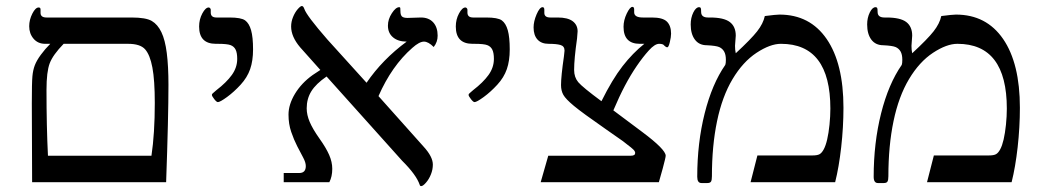

<svg xmlns="http://www.w3.org/2000/svg" viewBox="-20 -612 3498 645"><path d="M545.9 -327.1Q545.9 -218.8 538.1 0H87.9L86.9 -264.2Q86.9 -335.4 88.9 -356Q90.8 -376.5 96.9 -392.6Q103 -408.7 117.2 -428Q131.3 -447.3 148.9 -464.8H131.8Q107.4 -464.8 92.8 -481.9Q78.1 -499 78.1 -523.9Q78.1 -545.4 88.6 -566.2Q99.1 -586.9 109.9 -586.9Q116.2 -586.9 116.2 -580.1V-568.8Q116.2 -553.2 136.2 -553.2H421.9Q470.2 -553.2 490 -541.5Q509.8 -529.8 522.2 -503.9Q534.7 -478 540.3 -433.8Q545.9 -389.6 545.9 -327.1ZM500 -266.1Q500 -342.8 491.9 -385.3Q483.9 -427.7 467.5 -446.3Q451.2 -464.8 410.2 -464.8H193.8Q157.7 -427.7 147 -399.4Q136.2 -371.1 136.2 -310.1Q136.2 -186.5 141.1 -88.9H488.8Q500 -163.6 500 -266.1Z M830.1 -445.8Q830.1 -407.7 820.3 -379.6Q810.5 -351.6 788.3 -327.4Q766.1 -303.2 742.7 -286.1Q719.2 -269 711.9 -269Q707.5 -269 699.7 -279.1Q691.9 -289.1 691.9 -293Q691.9 -296.9 696.3 -299.8L707 -309.1Q740.7 -335 758.8 -360.1Q776.9 -385.3 776.9 -414.1Q776.9 -434.6 771.5 -445.3Q766.1 -456.1 754.6 -460.4Q743.2 -464.8 711.9 -464.8H705.1Q648.9 -464.8 648.9 -522.9Q648.9 -546.9 659.7 -566.9Q670.4 -586.9 681.2 -586.9Q683.6 -586.9 685.8 -584.5Q688 -582 688 -579.1V-569.8Q688 -553.2 707 -553.2H751Q790 -553.2 803.5 -543.5Q816.9 -533.7 823.5 -510.5Q830.1 -487.3 830.1 -445.8Z M1450.2 -492.2Q1450.2 -470.7 1437 -454.1Q1418.9 -472.2 1404.3 -472.2Q1388.7 -472.2 1365.2 -451.2Q1295.9 -390.6 1251.5 -289.1L1403.3 -119.1Q1434.1 -85.4 1434.1 -59.1Q1434.1 -42.5 1427.7 -26.4Q1421.4 -10.3 1411.1 1.5Q1400.9 13.2 1395 13.2Q1391.1 13.2 1390.1 9.3Q1378.9 -24.4 1331.1 -71.8L1077.1 -355Q1041.5 -330.6 1025.9 -305.4Q1010.3 -280.3 1010.3 -248Q1010.3 -226.1 1020.5 -202.1Q1030.8 -178.2 1053.2 -146.5Q1075.2 -115.7 1085.7 -91.8Q1096.2 -67.9 1096.2 -44.9Q1096.2 -18.6 1086.4 0H933.1V-30.8H985.4Q1007.3 -30.8 1007.3 -54.2Q1007.3 -66.4 998.3 -83Q989.3 -99.6 978.3 -121.1Q967.3 -142.6 958.3 -168.9Q949.2 -195.3 949.2 -227.1Q949.2 -260.7 970.9 -296.9Q992.7 -333 1030.3 -359.9L1056.2 -377L988.3 -453.1Q958 -488.8 958 -522.9Q958 -539.1 964.4 -554.7Q970.7 -570.3 980 -581.1Q989.3 -591.8 994.1 -591.8Q999 -591.8 1002.4 -582Q1009.8 -559.6 1080.1 -479L1211.4 -334Q1264.6 -412.1 1346.2 -472.2Q1317.4 -472.2 1300.3 -486.6Q1283.2 -501 1283.2 -525.9Q1283.2 -547.4 1296.4 -567.6Q1309.6 -587.9 1321.3 -587.9Q1324.2 -587.9 1324.7 -585.2Q1325.2 -582.5 1325.2 -574.2Q1325.2 -562 1330.1 -556.9Q1335 -551.8 1349.1 -551.8L1394 -553.2Q1420.4 -553.2 1435.3 -536.9Q1450.2 -520.5 1450.2 -492.2Z M1692.4 -445.8Q1692.4 -407.7 1682.6 -379.6Q1672.9 -351.6 1650.6 -327.4Q1628.4 -303.2 1605 -286.1Q1581.5 -269 1574.2 -269Q1569.8 -269 1562 -279.1Q1554.2 -289.1 1554.2 -293Q1554.2 -296.9 1558.6 -299.8L1569.3 -309.1Q1603 -335 1621.1 -360.1Q1639.2 -385.3 1639.2 -414.1Q1639.2 -434.6 1633.8 -445.3Q1628.4 -456.1 1616.9 -460.4Q1605.5 -464.8 1574.2 -464.8H1567.4Q1511.2 -464.8 1511.2 -522.9Q1511.2 -546.9 1522 -566.9Q1532.7 -586.9 1543.5 -586.9Q1545.9 -586.9 1548.1 -584.5Q1550.3 -582 1550.3 -579.1V-569.8Q1550.3 -553.2 1569.3 -553.2H1613.3Q1652.3 -553.2 1665.8 -543.5Q1679.2 -533.7 1685.8 -510.5Q1692.4 -487.3 1692.4 -445.8Z M2234.4 -499Q2234.4 -487.8 2230.2 -470.5Q2226.1 -453.1 2221.7 -453.1Q2217.3 -453.1 2211.4 -459Q2208 -464.8 2194.3 -464.8Q2179.7 -464.8 2159.7 -442.6Q2139.6 -420.4 2119.1 -390.4Q2098.6 -360.4 2079.3 -324Q2060.1 -287.6 2040.5 -241.2L2137.2 -168.9Q2216.3 -109.9 2216.3 -88.9Q2216.3 -83 2206.5 -46.6Q2196.8 -10.3 2193.4 0H1796.4L1821.8 -88.9H2099.6Q2113.8 -88.9 2113.8 -98.1Q2113.8 -103.5 2107.7 -109.6Q2101.6 -115.7 2086.4 -127L2072.8 -137.7L2014.2 -178.7Q1935.5 -233.4 1908 -256.3Q1880.4 -279.3 1872.6 -293.2Q1864.7 -307.1 1864.7 -326.2Q1864.7 -355.5 1874.5 -422.9L1876.5 -441.9Q1876.5 -457 1862.8 -460.9Q1849.1 -464.8 1822.8 -464.8Q1798.8 -464.8 1785.6 -479.2Q1772.5 -493.7 1772.5 -520Q1772.5 -540 1782.7 -564Q1793 -587.9 1802.7 -587.9Q1808.6 -587.9 1808.6 -579.1V-568.8Q1808.6 -553.2 1828.6 -553.2H1853.5Q1887.2 -553.2 1903.8 -540.8Q1920.4 -528.3 1920.4 -506.8L1918.5 -482.4Q1908.7 -414.1 1908.7 -377Q1908.7 -352.5 1922.6 -335.9Q1936.5 -319.3 2000.5 -272Q2037.1 -345.7 2071.3 -389.6Q2105.5 -433.6 2144.5 -464.8H2129.4Q2074.7 -464.8 2074.7 -522Q2074.7 -543.9 2085.4 -566.4Q2096.2 -588.9 2104.5 -588.9Q2110.4 -588.9 2110.4 -580.1V-570.8Q2110.4 -553.2 2139.6 -553.2H2170.4Q2206.5 -553.2 2220.5 -539.3Q2234.4 -525.4 2234.4 -499Z M2813.5 -250Q2813.5 -185.1 2805.9 -117.7Q2798.3 -50.3 2785.6 0H2501.5L2524.4 -89.8H2709.5Q2725.6 -89.8 2733.2 -94Q2740.7 -98.1 2747.3 -110.4Q2753.9 -122.6 2758.8 -143.6Q2763.7 -164.6 2766.6 -193.1Q2769.5 -221.7 2769.5 -247.1Q2769.5 -464.8 2603.5 -464.8Q2567.4 -464.8 2521.5 -434.6Q2475.6 -404.3 2440.9 -346.2Q2406.2 -288.1 2388.9 -205.1Q2371.6 -122.1 2371.6 -20Q2371.6 -7.3 2368.7 -2.2Q2365.7 2.9 2356.4 2.9H2336.4Q2322.3 2.9 2322.3 -18.1Q2322.3 -131.8 2347.2 -231Q2372.1 -330.1 2416.5 -394Q2418.5 -398.9 2418.5 -411.1Q2418.5 -428.7 2412.6 -439Q2406.7 -449.2 2396 -453.9Q2385.3 -458.5 2354.5 -460Q2328.6 -460 2314.5 -478.8Q2300.3 -497.6 2300.3 -529.8Q2300.3 -552.2 2309.1 -570.1Q2317.9 -587.9 2328.6 -587.9Q2332.5 -587.9 2334 -585.2Q2335.4 -582.5 2335.4 -571.8Q2335.4 -553.2 2358.4 -553.2H2365.2Q2411.6 -553.2 2431.6 -538.1Q2451.7 -522.9 2451.7 -492.2L2449.2 -458Q2449.2 -444.3 2451.7 -433.1Q2502.9 -480.5 2523.4 -506.6Q2543.9 -532.7 2549.3 -558.1Q2586.9 -563 2598.6 -563Q2700.7 -563 2757.1 -481Q2813.5 -398.9 2813.5 -250Z M3406.2 -250Q3406.2 -185.1 3398.7 -117.7Q3391.1 -50.3 3378.4 0H3094.2L3117.2 -89.8H3302.2Q3318.4 -89.8 3325.9 -94Q3333.5 -98.1 3340.1 -110.4Q3346.7 -122.6 3351.6 -143.6Q3356.4 -164.6 3359.4 -193.1Q3362.3 -221.7 3362.3 -247.1Q3362.3 -464.8 3196.3 -464.8Q3160.2 -464.8 3114.3 -434.6Q3068.4 -404.3 3033.7 -346.2Q2999 -288.1 2981.7 -205.1Q2964.4 -122.1 2964.4 -20Q2964.4 -7.3 2961.4 -2.2Q2958.5 2.9 2949.2 2.9H2929.2Q2915 2.9 2915 -18.1Q2915 -131.8 2939.9 -231Q2964.8 -330.1 3009.3 -394Q3011.2 -398.9 3011.2 -411.1Q3011.2 -428.7 3005.4 -439Q2999.5 -449.2 2988.8 -453.9Q2978 -458.5 2947.3 -460Q2921.4 -460 2907.2 -478.8Q2893.1 -497.6 2893.1 -529.8Q2893.1 -552.2 2901.9 -570.1Q2910.6 -587.9 2921.4 -587.9Q2925.3 -587.9 2926.8 -585.2Q2928.2 -582.5 2928.2 -571.8Q2928.2 -553.2 2951.2 -553.2H2958Q3004.4 -553.2 3024.4 -538.1Q3044.4 -522.9 3044.4 -492.2L3042 -458Q3042 -444.3 3044.4 -433.1Q3095.7 -480.5 3116.2 -506.6Q3136.7 -532.7 3142.1 -558.1Q3179.7 -563 3191.4 -563Q3293.5 -563 3349.9 -481Q3406.2 -398.9 3406.2 -250Z"/></svg>

Font: Tinos
Style: Regular
Weight: 400
Designer: Steve Matteson
Foundry: Monotype Imaging Inc.
Version: Version 1.23